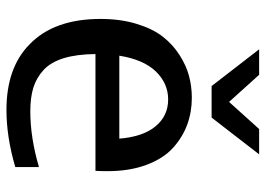

<svg xmlns="http://www.w3.org/2000/svg" viewBox="-130 -652 795 574"><g transform="rotate(90 267.0 -365.5)"><path d="M285.2 -653.3 366.2 -743.2H441.9L332 -601.1H237.8L127.9 -743.2H204.1ZM147 -325.2H395Q389.2 -396.5 357.9 -433.8Q326.7 -471.2 277.8 -471.2Q230 -471.2 194.3 -434.6Q158.7 -397.9 147 -325.2ZM142.1 -253.9Q142.6 -197.8 154.5 -158.9Q166.5 -120.1 189.9 -98.6Q213.4 -77.1 242.9 -68.1Q272.5 -59.1 313 -59.1Q392.1 -59.1 480 -85V-14.2Q390.1 12.2 309.1 12.2Q183.6 12.2 113.8 -56.2Q37.1 -129.4 37.1 -269Q37.1 -328.6 51.8 -376.7Q66.4 -424.8 89.8 -454.8Q113.3 -484.9 144.8 -505.1Q176.3 -525.4 208 -533.7Q239.7 -542 272.9 -542Q315.4 -542 353.3 -528.1Q391.1 -514.2 422.9 -485.4Q454.6 -456.5 473.4 -406.2Q492.2 -356 492.2 -289.6Q492.2 -266.1 491.2 -253.9Z"/></g></svg>

Font: Aurulent Sans
Style: Regular
Weight: 400
Version: Version 2007.05.04